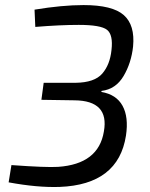

<svg xmlns="http://www.w3.org/2000/svg" viewBox="-20 -723 590 756"><path d="M119 -617 116 -685Q225 -703 309 -703Q423 -703 467.5 -663.5Q512 -624 504 -540Q497 -475 466.5 -423.5Q436 -372 380 -365L379 -361Q438 -351 462.5 -306.5Q487 -262 476 -189Q446 4 215 13Q127 16 14 -5L25 -73Q163 -63 209 -66Q368 -77 389 -205Q411 -327 273 -328L143 -330L152 -397H278Q352 -398 382.5 -433Q413 -468 419 -526Q426 -586 401.5 -605.5Q377 -625 290 -625Q217 -625 119 -617Z"/></svg>

Font: Exo 2.0
Style: Italic
Weight: 400
Italic angle: -8°
Designer: Natanael Gama
Version: Version 1.001;PS 001.001;hotconv 1.0.70;makeotf.lib2.5.58329